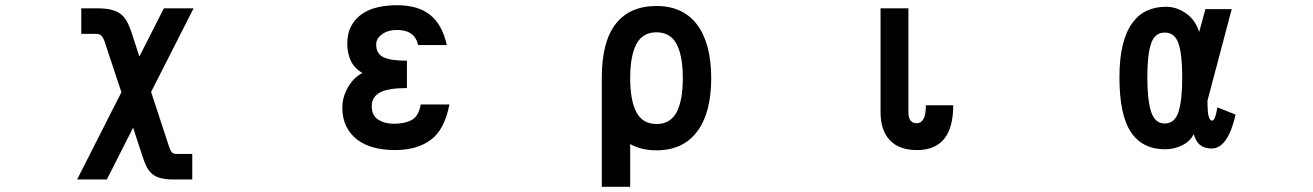

<svg xmlns="http://www.w3.org/2000/svg" viewBox="-20 -518 5040 737"><path d="M723 -486 560 -165 629 45Q635 62 640.5 67.5Q646 73 660 73H718V171H648Q618 171 598 166Q578 161 565 150.5Q552 140 543 122.5Q534 105 526 79L491 -28L390 171H276L446 -164L381 -360Q377 -372 370 -380Q363 -388 349 -388H292V-486H354Q384 -486 405.5 -481Q427 -476 441.5 -465.5Q456 -455 466 -437.5Q476 -420 484 -396L515 -301L609 -486Z M1705 -117Q1687 -21 1634 18.5Q1581 58 1496 58Q1451 58 1414 48Q1377 38 1350.5 17.5Q1324 -3 1309 -33.5Q1294 -64 1294 -105Q1294 -145 1315.5 -182.5Q1337 -220 1371 -238Q1339 -257 1326 -286Q1313 -315 1313 -350Q1313 -390 1328 -418Q1343 -446 1369 -464Q1395 -482 1429.5 -490Q1464 -498 1504 -498Q1585 -498 1631.5 -460.5Q1678 -423 1695 -345H1585Q1572 -403 1504 -403Q1469 -403 1446.5 -386.5Q1424 -370 1424 -347Q1424 -312 1451.5 -298.5Q1479 -285 1542 -285V-180Q1470 -180 1438.5 -163Q1407 -146 1407 -110Q1407 -75 1431.5 -59Q1456 -43 1494 -43Q1534 -43 1560.5 -57.5Q1587 -72 1595 -117Z M2601 -218Q2601 -304 2577 -349Q2553 -394 2500 -394Q2447 -394 2423 -349Q2399 -304 2399 -218Q2399 -132 2423 -87Q2447 -42 2500 -42Q2553 -42 2577 -87Q2601 -132 2601 -218ZM2710 -218Q2710 -85 2656 -13Q2602 59 2500 59Q2442 59 2399 35V199H2290V-219Q2290 -359 2344 -427Q2398 -495 2500 -495Q2602 -495 2656 -423Q2710 -351 2710 -218Z M3639 -114Q3639 58 3500 58Q3431 58 3395.5 20Q3360 -18 3360 -87V-486H3467V-87Q3467 -45 3499 -45Q3516 -45 3525 -61.5Q3534 -78 3534 -114Z M4518 -221Q4518 -310 4503.5 -351.5Q4489 -393 4451 -393Q4413 -393 4398.5 -351Q4384 -309 4384 -221Q4384 -135 4398.5 -89.5Q4413 -44 4451 -44Q4489 -44 4503.5 -88Q4518 -132 4518 -221ZM4723 -78Q4693 52 4631 52Q4605 52 4588 39.5Q4571 27 4562 -3Q4548 25 4517.5 40Q4487 55 4452 55Q4365 55 4321 -11Q4277 -77 4277 -221Q4277 -295 4290 -346.5Q4303 -398 4327 -430.5Q4351 -463 4383.5 -477.5Q4416 -492 4455 -492Q4480 -492 4501.5 -483.5Q4523 -475 4539.5 -461.5Q4556 -448 4567 -430.5Q4578 -413 4583 -395L4607 -483H4708L4615 -132Q4615 -90 4619 -73.5Q4623 -57 4631 -55Q4644 -51 4653 -106Z"/></svg>

Font: NanumGothicCoding
Style: Bold
Weight: 700
Monospace: yes
Designer: Kwon Bruce; Nicolas Noh; Sung-woo Choi; Go-un Cha; Soo-hyun Park;
Foundry: NHN Corporation
Version: Version 2.000;PS 1;hotconv 1.0.49;makeotf.lib2.0.14853